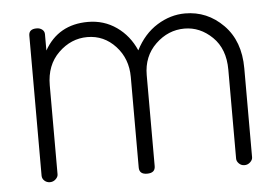

<svg xmlns="http://www.w3.org/2000/svg" viewBox="-41 -532 856 587"><g transform="rotate(-5 387.0 -239.0)"><path d="M364 -21V-299Q364 -355 328.5 -393.5Q293 -432 242 -432Q192 -432 153.5 -394.5Q115 -357 115 -295V-22Q115 -14 107.5 -7Q100 0 90 0Q80 0 73 -6.5Q66 -13 66 -22V-452Q66 -472 90 -472Q100 -472 107 -466.5Q114 -461 114 -452V-402Q157 -478 248 -478Q297 -478 335.5 -451Q374 -424 394 -378Q419 -427 460 -452.5Q501 -478 546 -478Q614 -478 663 -428.5Q712 -379 712 -295V-22Q712 -14 704.5 -7Q697 0 687 0Q677 0 670 -7Q663 -14 663 -22V-295Q663 -359 625.5 -395.5Q588 -432 540 -432Q490 -432 451.5 -395Q413 -358 413 -300V-21Q413 0 388 0Q364 0 364 -21Z"/></g></svg>

Font: Dosis
Style: Light
Weight: 300
Designer: Edgar Tolentino, Pablo Impallari, Igino Marini
Foundry: Edgar Tolentino, Pablo Impallari, Igino Marini
Version: Version 1.007